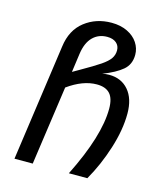

<svg xmlns="http://www.w3.org/2000/svg" viewBox="-112 -838 793 924"><g transform="rotate(15 284.5 -376.5)"><path d="M516 -350Q516 -269 486 -174.5Q456 -80 410 0H318Q425 -214 425 -350Q425 -401 403.5 -424.5Q382 -448 338 -448Q269 -448 194 -394L138 0H47L129 -581Q140 -665 196.5 -709Q253 -753 330 -753Q375 -753 409 -736.5Q443 -720 461 -692.5Q479 -665 479 -633Q479 -585 446 -557Q413 -529 349 -504Q365 -508 383 -508Q444 -508 480 -466Q516 -424 516 -350ZM389 -631Q389 -654 372.5 -668Q356 -682 327 -682Q284 -682 255.5 -653.5Q227 -625 219 -569L206 -475L239 -494Q304 -531 334 -551.5Q364 -572 376.5 -590Q389 -608 389 -631Z"/></g></svg>

Font: FiraGO
Style: Italic
Weight: 400
Italic angle: -8°
Designer: bBox Type GmbH
Foundry: bBox Type GmbH
Version: Version 1.001